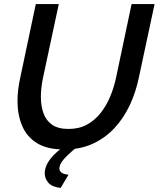

<svg xmlns="http://www.w3.org/2000/svg" viewBox="-20 -730 780 944"><path d="M296 5Q212 5 161.5 -26.5Q111 -58 88.5 -112.5Q66 -167 66 -233Q66 -288 80 -350L156 -710H269L192 -350Q181 -299 181 -253Q181 -208 194 -172.5Q207 -137 236.5 -116.5Q266 -96 317 -96Q369 -96 408 -117.5Q447 -139 475.5 -175.5Q504 -212 522.5 -257Q541 -302 551 -350L627 -710H740L663 -350Q648 -277 618 -213Q588 -149 542.5 -100Q497 -51 435.5 -23Q374 5 296 5ZM200 123Q200 51 310 -20H343L350 0Q310 33 291 56Q272 79 272 98Q272 125 317 129L278 194Q235 189 217.5 168Q200 147 200 123Z"/></svg>

Font: Raleway SemiBold
Style: Italic
Weight: 600
Italic angle: -12°
Designer: Matt McInerney, Pablo Impallari, Rodrigo Fuenzalida
Foundry: Matt McInerney, Pablo Impallari, Rodrigo Fuenzalida
Version: Version 4.026